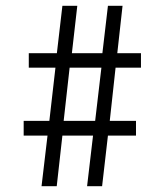

<svg xmlns="http://www.w3.org/2000/svg" viewBox="-20 -686 568 661"><path d="M307.6 -270 329.1 -453.1H219.7L199.2 -270ZM351.6 -219.2 331.5 -44.9H279.8L300.3 -219.2H194.8L175.3 -44.9H123L143.6 -219.2H61.5V-270H149.9L170.9 -453.1H79.1V-502.9H175.8L194.8 -666H246.1L227.5 -502.9H332.5L351.6 -666H401.9L383.8 -502.9H465.3V-453.1H377.9L357.9 -270H448.2V-219.2Z"/></svg>

Font: Anaheim
Style: Regular
Weight: 400
Designer: vernon adams
Foundry: vernon adams
Version: Version 1.002; ttfautohint (v0.93.5-3d13) -l 8 -r 50 -G 200 